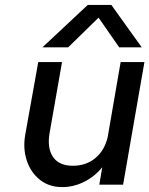

<svg xmlns="http://www.w3.org/2000/svg" viewBox="-20 -753 609 783"><path d="M338 -733H434L558 -560H466L382 -681L258 -560H153ZM183 -215Q171 -151 195.5 -114Q220 -77 277 -77Q331 -77 368.5 -108Q406 -139 419 -193L472 -500H569L482 0H385L397 -71Q366 -33 323 -11.5Q280 10 234 10Q180 10 142.5 -20Q105 -50 89 -99Q73 -148 83 -204L136 -500H233Z"/></svg>

Font: Overused Grotesk Medium
Style: Italic
Weight: 500
Italic angle: -10°
Version: Version 0.003